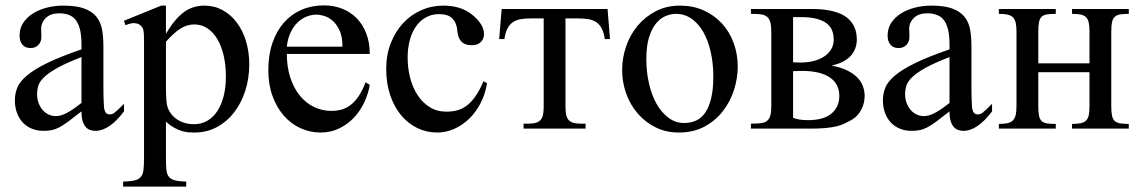

<svg xmlns="http://www.w3.org/2000/svg" viewBox="-20 -481 4267 718"><path d="M284.7 -267.6Q228 -245.6 195.1 -227.3Q162.1 -209 145 -192.4Q127.9 -175.8 123.3 -160.4Q118.7 -145 118.7 -128.9Q118.7 -111.3 124 -96.7Q129.4 -82 138.4 -71Q147.5 -60.1 159.9 -53.7Q172.4 -47.4 186.5 -46.9Q205.6 -45.9 229.7 -58.6Q253.9 -71.3 284.7 -96.2ZM443.8 -64.5Q388.7 8.3 336.9 8.3Q326.2 8.3 316.7 4.9Q307.1 1.5 300 -6.8Q293 -15.1 288.8 -29.1Q284.7 -43 284.7 -64.5Q255.4 -41.5 236.1 -27.1Q216.8 -12.7 201.9 -4.9Q187 2.9 173.6 5.6Q160.2 8.3 142.6 8.3Q118.7 8.3 99.1 0.2Q79.6 -7.8 65.4 -22.7Q51.3 -37.6 43.5 -58.8Q35.6 -80.1 35.6 -106Q35.6 -130.9 44.7 -153.3Q53.7 -175.8 80.6 -198.5Q107.4 -221.2 156.2 -245.1Q205.1 -269 284.7 -296.4V-314.9Q284.7 -347.2 279.5 -369.1Q274.4 -391.1 264.2 -405Q253.9 -418.9 238 -425Q222.2 -431.2 201.2 -431.2Q170.4 -431.2 152.8 -415.3Q135.3 -399.4 133.8 -376.5L134.8 -347.2Q135.7 -326.2 124.3 -313.7Q112.8 -301.3 94.2 -301.3Q74.7 -301.3 64 -313.7Q53.2 -326.2 53.2 -348.1Q53.2 -374.5 66.7 -395.3Q80.1 -416 102.8 -430.4Q125.5 -444.8 155 -452.4Q184.6 -460 216.8 -460Q265.1 -460 294.7 -449.2Q324.2 -438.5 340.3 -418.7Q356.4 -398.9 361.6 -370.8Q366.7 -342.8 366.7 -307.6V-155.3Q366.7 -124 367.7 -104Q368.7 -84 369.1 -77.1Q371.6 -64 376.5 -58.6Q381.3 -53.2 390.6 -53.2Q395 -53.2 398.7 -54.2Q402.3 -55.2 408 -59.3Q413.6 -63.5 421.9 -71.3Q430.2 -79.1 443.8 -92.8Z M824.7 -194.3Q824.7 -238.3 816.2 -274.2Q807.6 -310.1 792.2 -335.7Q776.9 -361.3 755.1 -375.5Q733.4 -389.6 707 -389.6Q692.4 -389.6 679.7 -385.7Q667 -381.8 654.3 -373.8Q641.6 -365.7 628.7 -353.8Q615.7 -341.8 600.6 -325.2V-157.7Q600.6 -105.5 605 -86.4Q607.9 -73.7 616 -61Q624 -48.3 636.5 -38.6Q648.9 -28.8 666.3 -22.7Q683.6 -16.6 705.1 -16.6Q733.4 -16.6 755.9 -29.8Q778.3 -43 793.5 -66.7Q808.6 -90.3 816.7 -122.8Q824.7 -155.3 824.7 -194.3ZM912.1 -240.7Q912.1 -188 897.2 -141.6Q882.3 -95.2 855.2 -60.3Q828.1 -25.4 790.5 -5.4Q752.9 14.6 707 14.6Q696.3 14.6 684.1 13.7Q671.9 12.7 658.7 8.5Q645.5 4.4 630.9 -3.7Q616.2 -11.7 600.6 -25.9V111.8Q600.6 138.2 602.3 154.5Q604 170.9 611.6 180.2Q619.1 189.5 634.3 193.4Q649.4 197.3 676.3 198.2V216.8H440.4V198.2Q467.8 197.3 483.4 193.6Q499 189.9 506.8 180.4Q514.6 170.9 516.6 154.1Q518.6 137.2 518.6 109.4V-315.9Q518.6 -334 518.3 -346.2Q518.1 -358.4 516.6 -366.5Q515.1 -374.5 511.7 -379.4Q508.3 -384.3 502 -388.7Q494.6 -393.6 482.7 -394.5Q470.7 -395.5 449.2 -386.7L443.4 -403.3L583 -460H600.6V-354.5Q617.7 -383.8 634.8 -404.1Q651.9 -424.3 669.4 -436.8Q687 -449.2 705.6 -454.6Q724.1 -460 744.6 -460Q781.7 -460 812.5 -443.1Q843.3 -426.3 865.5 -396.7Q887.7 -367.2 899.9 -327.1Q912.1 -287.1 912.1 -240.7Z M1260.7 -306.6Q1260.7 -343.8 1250 -366.9Q1239.3 -390.1 1224.1 -403.3Q1209 -416.5 1192.4 -421.4Q1175.8 -426.3 1163.6 -426.3Q1144 -426.3 1125.2 -418.5Q1106.4 -410.6 1091.3 -395.5Q1076.2 -380.4 1065.9 -357.9Q1055.7 -335.4 1052.7 -306.6ZM1362.8 -163.6Q1357.4 -130.9 1342.5 -98.9Q1327.6 -66.9 1304.2 -41.7Q1280.8 -16.6 1249 -1Q1217.3 14.6 1178.7 14.6Q1139.2 14.6 1103.5 -1.7Q1067.9 -18.1 1041.3 -48.6Q1014.6 -79.1 999 -122.1Q983.4 -165 983.4 -218.8Q983.4 -275.4 998.8 -320.3Q1014.2 -365.2 1041.7 -396.5Q1069.3 -427.7 1107.4 -444.3Q1145.5 -460.9 1190.9 -460.9Q1228 -460.9 1259.5 -448.5Q1291 -436 1314 -412.6Q1336.9 -389.2 1349.9 -355.5Q1362.8 -321.8 1362.8 -279.3H1052.7Q1052.7 -229.5 1065.9 -189.9Q1079.1 -150.4 1101.6 -123Q1124 -95.7 1153.6 -81.3Q1183.1 -66.9 1215.8 -66.4Q1237.8 -65.9 1256.6 -71Q1275.4 -76.2 1291.5 -88.6Q1307.6 -101.1 1321.5 -121.8Q1335.4 -142.6 1347.2 -173.3Z M1801.3 -169.9Q1794.9 -129.4 1777.3 -95.5Q1759.8 -61.5 1734.6 -37.1Q1709.5 -12.7 1678.5 1Q1647.5 14.6 1614.7 14.6Q1575.2 14.6 1540.5 -2.2Q1505.9 -19 1480 -50Q1454.1 -81.1 1439.2 -125Q1424.3 -168.9 1424.3 -223.1Q1424.3 -276.4 1441.4 -319.8Q1458.5 -363.3 1487.5 -394.5Q1516.6 -425.8 1555.4 -442.9Q1594.2 -460 1637.7 -460Q1704.6 -460 1746.6 -425.3Q1767.6 -408.2 1778.8 -390.1Q1790 -372.1 1790 -353.5Q1790 -336.4 1778.6 -324.2Q1767.1 -312 1744.1 -312Q1736.8 -312 1728 -313.5Q1719.2 -314.9 1711.2 -320.6Q1703.1 -326.2 1697.3 -337.6Q1691.4 -349.1 1689.9 -369.1Q1687.5 -395.5 1671.6 -411.9Q1655.8 -428.2 1622.1 -428.2Q1594.2 -428.2 1572.3 -415.8Q1550.3 -403.3 1535.2 -381.6Q1520 -359.9 1512.2 -330.1Q1504.4 -300.3 1504.4 -265.6Q1504.4 -226.1 1513.9 -189.5Q1523.4 -152.8 1542 -124.8Q1560.5 -96.7 1587.4 -80.1Q1614.3 -63.5 1649.4 -63.5Q1669.9 -63.5 1688.7 -68.1Q1707.5 -72.8 1724.6 -85.4Q1741.7 -98.1 1757.6 -120.4Q1773.4 -142.6 1788.1 -177.2Z M2241.7 -335Q2238.3 -358.9 2230.5 -374Q2222.7 -389.2 2210.4 -397.7Q2198.2 -406.2 2181.4 -409.2Q2164.6 -412.1 2142.6 -412.1H2094.7V-83.5Q2094.7 -66.9 2096.7 -54.7Q2098.6 -42.5 2104.7 -34.4Q2110.8 -26.4 2121.8 -22.5Q2132.8 -18.6 2150.9 -18.6H2169.9V0H1938V-18.6H1957Q1975.1 -18.6 1986.1 -22.5Q1997.1 -26.4 2003.2 -34.4Q2009.3 -42.5 2011.2 -54.7Q2013.2 -66.9 2013.2 -83.5V-412.1H1964.8Q1943.4 -412.1 1926.5 -409.2Q1909.7 -406.2 1897.5 -397.7Q1885.3 -389.2 1877.4 -374Q1869.6 -358.9 1866.2 -335H1846.7L1856 -447.3H2252L2261.2 -335Z M2647.5 -194.3Q2647.5 -244.1 2637.7 -287.1Q2627.9 -330.1 2609.9 -361.6Q2591.8 -393.1 2565.9 -411.1Q2540 -429.2 2507.8 -429.2Q2488.8 -429.2 2469 -420.9Q2449.2 -412.6 2433.1 -393.1Q2417 -373.5 2407 -341.1Q2397 -308.6 2397 -259.8Q2397 -211.9 2407 -168.5Q2417 -125 2435.5 -92.3Q2454.1 -59.6 2480.2 -40.3Q2506.3 -21 2538.6 -21Q2562.5 -21 2582.8 -30Q2603 -39.1 2617.2 -59.6Q2631.3 -80.1 2639.4 -113.3Q2647.5 -146.5 2647.5 -194.3ZM2738.8 -231.9Q2738.8 -188.5 2724.9 -144.8Q2710.9 -101.1 2683.3 -65.4Q2655.8 -29.8 2614.5 -7.6Q2573.2 14.6 2518.1 14.6Q2471.2 14.6 2432.4 -4.4Q2393.6 -23.4 2365.5 -55.7Q2337.4 -87.9 2322 -130.4Q2306.6 -172.9 2306.6 -219.2Q2306.6 -264.6 2321.5 -307.9Q2336.4 -351.1 2364.5 -384.8Q2392.6 -418.5 2432.6 -439.2Q2472.7 -460 2522.9 -460Q2571.3 -460 2610.8 -442.4Q2650.4 -424.8 2679 -394Q2707.5 -363.3 2723.1 -321.5Q2738.8 -279.8 2738.8 -231.9Z M3097.7 -333Q3097.7 -352.1 3091.6 -367.4Q3085.4 -382.8 3071 -393.8Q3056.6 -404.8 3033.2 -410.9Q3009.8 -417 2974.6 -417H2945.8V-248L2973.6 -247.1Q2999 -247.1 3021.7 -252.7Q3044.4 -258.3 3061.3 -269.3Q3078.1 -280.3 3087.9 -296.1Q3097.7 -312 3097.7 -333ZM3118.7 -122.1Q3118.7 -168 3082.5 -191.9Q3046.4 -215.8 2979.5 -215.8Q2973.6 -215.8 2967.8 -215.6Q2961.9 -215.3 2957 -215.3Q2951.7 -214.8 2945.8 -214.8V-40.5Q2955.6 -36.6 2968.3 -34.2Q2981 -31.7 3001.5 -31.7Q3060.1 -31.7 3089.4 -56.4Q3118.7 -81.1 3118.7 -122.1ZM3213.4 -122.1Q3213.4 -110.4 3210.7 -97.7Q3208 -85 3201.9 -72.8Q3195.8 -60.5 3186.3 -50Q3176.8 -39.6 3163.1 -31.7Q3149.4 -24.4 3136.7 -18.3Q3124 -12.2 3107.2 -8.3Q3090.3 -4.4 3067.1 -2.2Q3043.9 0 3010.3 0H2788.1V-18.6Q2810.1 -18.6 2824.7 -20.3Q2839.4 -22 2848.1 -28.8Q2856.9 -35.6 2860.6 -48.6Q2864.3 -61.5 2864.3 -84.5V-361.8Q2864.3 -385.3 2860.4 -398.7Q2856.4 -412.1 2847.7 -418.9Q2838.9 -425.8 2824.2 -427.5Q2809.6 -429.2 2788.1 -429.2V-447.3H3017.6Q3054.7 -447.3 3081.8 -441.9Q3108.9 -436.5 3127.2 -427.5Q3145.5 -418.5 3156.7 -406.5Q3168 -394.5 3174.1 -381.8Q3180.2 -369.1 3182.1 -356.4Q3184.1 -343.8 3184.1 -333Q3184.1 -316.4 3178.7 -301Q3173.3 -285.6 3162.1 -272.9Q3150.9 -260.3 3132.8 -250.7Q3114.7 -241.2 3089.4 -235.8Q3123.5 -229.5 3147.2 -218Q3170.9 -206.5 3185.5 -191.7Q3200.2 -176.8 3206.8 -158.9Q3213.4 -141.1 3213.4 -122.1Z M3530.8 -267.6Q3474.1 -245.6 3441.2 -227.3Q3408.2 -209 3391.1 -192.4Q3374 -175.8 3369.4 -160.4Q3364.7 -145 3364.7 -128.9Q3364.7 -111.3 3370.1 -96.7Q3375.5 -82 3384.5 -71Q3393.6 -60.1 3406 -53.7Q3418.5 -47.4 3432.6 -46.9Q3451.7 -45.9 3475.8 -58.6Q3500 -71.3 3530.8 -96.2ZM3689.9 -64.5Q3634.8 8.3 3583 8.3Q3572.3 8.3 3562.7 4.9Q3553.2 1.5 3546.1 -6.8Q3539.1 -15.1 3534.9 -29.1Q3530.8 -43 3530.8 -64.5Q3501.5 -41.5 3482.2 -27.1Q3462.9 -12.7 3448 -4.9Q3433.1 2.9 3419.7 5.6Q3406.2 8.3 3388.7 8.3Q3364.7 8.3 3345.2 0.2Q3325.7 -7.8 3311.5 -22.7Q3297.4 -37.6 3289.6 -58.8Q3281.7 -80.1 3281.7 -106Q3281.7 -130.9 3290.8 -153.3Q3299.8 -175.8 3326.7 -198.5Q3353.5 -221.2 3402.3 -245.1Q3451.2 -269 3530.8 -296.4V-314.9Q3530.8 -347.2 3525.6 -369.1Q3520.5 -391.1 3510.3 -405Q3500 -418.9 3484.1 -425Q3468.3 -431.2 3447.3 -431.2Q3416.5 -431.2 3398.9 -415.3Q3381.3 -399.4 3379.9 -376.5L3380.9 -347.2Q3381.8 -326.2 3370.4 -313.7Q3358.9 -301.3 3340.3 -301.3Q3320.8 -301.3 3310.1 -313.7Q3299.3 -326.2 3299.3 -348.1Q3299.3 -374.5 3312.7 -395.3Q3326.2 -416 3348.9 -430.4Q3371.6 -444.8 3401.1 -452.4Q3430.7 -460 3462.9 -460Q3511.2 -460 3540.8 -449.2Q3570.3 -438.5 3586.4 -418.7Q3602.5 -398.9 3607.7 -370.8Q3612.8 -342.8 3612.8 -307.6V-155.3Q3612.8 -124 3613.8 -104Q3614.7 -84 3615.2 -77.1Q3617.7 -64 3622.6 -58.6Q3627.4 -53.2 3636.7 -53.2Q3641.1 -53.2 3644.8 -54.2Q3648.4 -55.2 3654.1 -59.3Q3659.7 -63.5 3668 -71.3Q3676.3 -79.1 3689.9 -92.8Z M3988.8 0V-17.6Q4008.8 -17.6 4021.5 -20.3Q4034.2 -22.9 4041.5 -30.3Q4048.8 -37.6 4051.5 -50.5Q4054.2 -63.5 4054.2 -83.5V-210.9H3862.8V-83.5Q3862.8 -61 3865.5 -48.1Q3868.2 -35.2 3875.5 -28.3Q3882.8 -21.5 3895.5 -19.5Q3908.2 -17.6 3928.2 -17.6V0H3715.3V-17.6Q3735.4 -17.6 3748 -20.5Q3760.7 -23.4 3768.1 -31Q3775.4 -38.6 3778.3 -51.3Q3781.2 -64 3781.2 -83.5V-362.8Q3781.2 -382.8 3778.3 -395.8Q3775.4 -408.7 3768.1 -416Q3760.7 -423.3 3748 -426.3Q3735.4 -429.2 3715.3 -429.2V-447.3H3928.2V-429.2Q3908.2 -429.2 3895.5 -427.2Q3882.8 -425.3 3875.5 -418.5Q3868.2 -411.6 3865.5 -398.4Q3862.8 -385.3 3862.8 -362.8V-244.1H4054.2V-362.8Q4054.2 -383.3 4051.5 -396.2Q4048.8 -409.2 4041.5 -416.5Q4034.2 -423.8 4021.5 -426.5Q4008.8 -429.2 3988.8 -429.2V-447.3H4201.2V-429.2Q4181.2 -429.2 4168.5 -427Q4155.8 -424.8 4148.4 -417.7Q4141.1 -410.6 4138.4 -397.5Q4135.7 -384.3 4135.7 -362.8V-83.5Q4135.7 -62 4138.4 -48.8Q4141.1 -35.6 4148.4 -28.8Q4155.8 -22 4168.5 -19.8Q4181.2 -17.6 4201.2 -17.6V0Z"/></svg>

Font: Doulos SIL Cyr
Style: Regular
Weight: 400
Designer: Walt Agee, Victor Gaultney, Peter Martin, Debbi Hosken, Becca Hirsbrunner
Foundry: SIL International
Version: Version 5.000